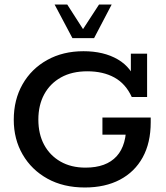

<svg xmlns="http://www.w3.org/2000/svg" viewBox="-20 -821 737 851"><path d="M356 10Q261 10 190.5 -29Q120 -68 80.5 -136Q41 -204 41 -290Q41 -379 80 -447.5Q119 -516 189 -555Q259 -594 350 -594Q440 -594 502.5 -557.5Q565 -521 588 -447L560 -464V-583H632V-391H564Q537 -450 487 -477.5Q437 -505 367 -505Q299 -505 250.5 -478Q202 -451 176 -403Q150 -355 150 -291Q150 -227 175.5 -179.5Q201 -132 248 -105Q295 -78 359 -78Q451 -78 497 -128.5Q543 -179 539 -278L588 -224H434V-300H648V-279Q648 -188 612.5 -123.5Q577 -59 511.5 -24.5Q446 10 356 10ZM301 -652 222 -801H278L348 -692L419 -801H475L397 -652Z"/></svg>

Font: Rokkitt SemiBold Medium
Style: Regular
Weight: 500
Version: Version 3.103